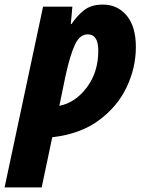

<svg xmlns="http://www.w3.org/2000/svg" viewBox="-58 -578 651 838"><path d="M-38 240H124L170 21Q292 7 373 -52.5Q454 -112 494.5 -197Q535 -282 535 -373Q535 -462 495 -510Q455 -558 391 -558Q340 -558 309 -533.5Q278 -509 254 -473H251L258 -549H130ZM201 -116 228 -247Q248 -338 269 -383Q290 -428 325 -428Q371 -428 371 -357Q371 -263 321 -196.5Q271 -130 201 -116Z"/></svg>

Font: Noto Sans Display Extra
Style: Italic
Weight: 800
Italic angle: -12°
Designer: Monotype Design Team
Foundry: Monotype Imaging Inc.
Version: Version 1.900